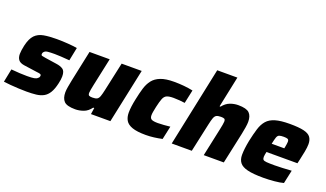

<svg xmlns="http://www.w3.org/2000/svg" viewBox="-72 -1213 2875 1691"><g transform="rotate(20 1366.0 -367.5)"><path d="M220 8Q185 8 146 6Q107 4 69.5 1Q32 -2 4 -6L29 -130Q69 -126 109 -124Q149 -122 177 -122Q222 -122 244 -126Q266 -130 276 -141Q289 -149 289 -167Q289 -176 279.5 -179.5Q270 -183 241 -186L121 -203Q83 -209 67.5 -229.5Q52 -250 52 -284Q52 -299 55 -320Q58 -341 63 -364Q79 -435 110.5 -467.5Q142 -500 192.5 -509Q243 -518 314 -518Q366 -518 420.5 -514Q475 -510 506 -504L481 -380Q439 -384 400.5 -386Q362 -388 341 -388Q301 -388 277.5 -385.5Q254 -383 245 -372Q234 -364 234 -346Q234 -337 242.5 -334.5Q251 -332 277 -328L384 -312Q422 -307 446.5 -291Q471 -275 471 -225Q471 -197 462 -158Q449 -100 428.5 -66.5Q408 -33 378.5 -17Q349 -1 310 3.5Q271 8 220 8Z M676 8Q598 8 571 -20Q544 -48 544 -104Q544 -124 549.5 -156Q555 -188 562 -222L623 -510H812L756 -248Q751 -224 747 -202.5Q743 -181 743 -171Q743 -151 752.5 -146Q762 -141 784 -141Q813 -141 827 -149Q841 -157 849 -179Q857 -201 866 -243L924 -510H1112L1004 0H822L831 -60H821Q792 -20 753 -6Q714 8 676 8Z M1337 8Q1255 8 1210 -8Q1165 -24 1147.5 -54Q1130 -84 1130 -126Q1130 -179 1147 -258Q1159 -317 1173.5 -365Q1188 -413 1214.5 -447Q1241 -481 1288.5 -499.5Q1336 -518 1413 -518Q1510 -518 1591 -501L1564 -375Q1545 -378 1514.5 -380.5Q1484 -383 1457 -383Q1415 -383 1394 -373.5Q1373 -364 1362 -336.5Q1351 -309 1339 -255Q1333 -227 1329.5 -207Q1326 -187 1326 -173Q1326 -145 1343 -136Q1360 -127 1402 -127Q1427 -127 1459 -129.5Q1491 -132 1517 -135L1490 -10Q1453 -2 1414 3Q1375 8 1337 8Z M1579 0 1735 -743H1924L1863 -452H1872Q1902 -490 1939.5 -504Q1977 -518 2015 -518Q2092 -518 2119.5 -491Q2147 -464 2147 -409Q2147 -389 2142 -357Q2137 -325 2130 -292L2067 0H1879L1935 -262Q1940 -286 1944 -307.5Q1948 -329 1948 -339Q1948 -359 1938.5 -364Q1929 -369 1907 -369Q1878 -369 1864 -361Q1850 -353 1842 -331Q1834 -309 1825 -267L1767 0Z M2439 8Q2344 8 2291 -5Q2238 -18 2216.5 -46Q2195 -74 2195 -118Q2195 -146 2199 -179.5Q2203 -213 2211 -254Q2226 -324 2241.5 -374Q2257 -424 2285 -456Q2313 -488 2363.5 -503Q2414 -518 2498 -518Q2583 -518 2629.5 -507Q2676 -496 2694.5 -471Q2713 -446 2713 -406Q2713 -377 2705 -335Q2697 -293 2688 -254L2679 -215H2389Q2386 -204 2383.5 -189Q2381 -174 2381 -167Q2381 -149 2388.5 -141Q2396 -133 2421 -131Q2446 -129 2497 -129Q2525 -129 2568.5 -131Q2612 -133 2654 -136L2627 -11Q2596 -2 2543 3Q2490 8 2439 8ZM2407 -299H2525L2528 -313Q2531 -331 2533 -342.5Q2535 -354 2535 -363Q2535 -383 2523.5 -388Q2512 -393 2486 -393Q2458 -393 2444 -387.5Q2430 -382 2423 -362Q2416 -342 2407 -299Z"/></g></svg>

Font: Saira ExtraBold
Style: Italic
Weight: 800
Italic angle: -12°
Designer: Hector Gatti with collaboration of the Omnibus-Type team
Foundry: Omnibus-Type
Version: Version 1.100; ttfautohint (v1.8.3)